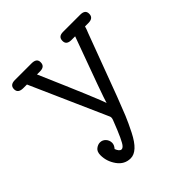

<svg xmlns="http://www.w3.org/2000/svg" viewBox="-170 -734 865 865"><g transform="rotate(-45 262.5 -301.5)"><path d="M22.9 -584Q22.9 -610.8 55.2 -610.8H161.1Q194.3 -610.8 193.8 -585Q193.8 -558.1 162.1 -558.1H143.1Q268.1 -270 273.9 -245.1Q280.8 -272 386.2 -558.1H362.8Q330.6 -558.1 331.1 -584Q331.1 -610.8 361.8 -610.8H471.2Q503.4 -610.8 502.9 -585Q502.9 -558.1 470.2 -558.1H449.2Q445.3 -543.9 438 -526.9L328.1 -232.9Q307.1 -177.7 293.5 -144.8Q279.8 -111.8 259.3 -71.3Q238.8 -30.8 217.8 -11.5Q196.8 7.8 174.8 7.8Q135.7 7.8 111.8 -25.6Q87.9 -59.1 87.9 -98.1Q87.9 -121.1 100.8 -131.1Q113.8 -141.1 127 -141.1Q143.1 -141.1 154.1 -129.2Q165 -117.2 165 -101.1Q165 -86.9 152.8 -73.2Q161.6 -50.3 173.8 -49.8Q180.7 -49.8 187.7 -57.4Q194.8 -64.9 207.5 -92Q220.2 -119.1 240.2 -170.9Q245.1 -184.1 241.2 -191.9L79.1 -558.1H56.2Q22.9 -558.1 22.9 -584Z"/></g></svg>

Font: CMU Typewriter Text
Style: Light
Weight: 200
Version: Version 0.7.0